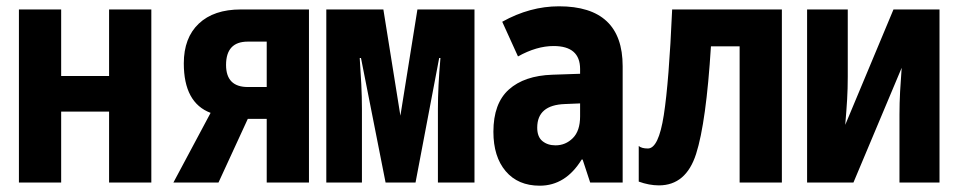

<svg xmlns="http://www.w3.org/2000/svg" viewBox="-20 -579 3040 609"><path d="M40 0V-549H174V-338H326V-549H460V0H326V-225H174V0Z M530 0H673L766 -202H826V0H960V-549H744Q658 -549 610.5 -504Q563 -459 563 -378Q563 -253 648 -221ZM766 -303Q697 -303 697 -373Q697 -447 766 -447H826V-303Z M1015 0H1128V-234Q1128 -271 1126 -311.5Q1124 -352 1121 -395H1125L1203 0H1298L1373 -395H1377Q1369 -304 1369 -234V0H1485V-549H1304L1250 -212L1196 -549H1015Z M1692 10Q1774 10 1825 -73H1828L1852 0H1955V-369Q1955 -559 1753 -559Q1661 -559 1573 -510L1623 -400Q1682 -433 1736 -433Q1820 -433 1820 -360V-345L1732 -342Q1643 -339 1594 -295Q1545 -251 1545 -161Q1545 -82 1584 -36Q1623 10 1692 10ZM1742 -118Q1717 -118 1700.5 -131.5Q1684 -145 1684 -174Q1684 -246 1772 -249L1820 -251V-210Q1820 -164 1797 -141Q1774 -118 1742 -118Z M2070 9Q2156 9 2188 -91Q2220 -191 2235 -432H2326V0H2460V-549H2112Q2102 -320 2085.5 -214Q2069 -108 2035 -108Q2015 -108 2006 -116V-3Q2039 9 2070 9Z M2540 0H2687L2840 -364Q2837 -325 2835 -288.5Q2833 -252 2833 -216V0H2960V-549H2814L2661 -183Q2665 -230 2667 -264Q2669 -298 2669 -336V-549H2540Z"/></svg>

Font: Noto Sans Mono Condensed Extra
Style: Regular
Weight: 800
Width: 3
Designer: Monotype Design Team
Foundry: Monotype Imaging Inc.
Version: Version 1.900